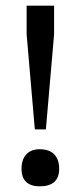

<svg xmlns="http://www.w3.org/2000/svg" viewBox="-20 -645 285 678"><path d="M171 -524 142 -188H103L74 -524V-625H171ZM189 -49Q189 13 120 13Q89 13 72.5 -2.5Q56 -18 56 -49Q56 -81 72.5 -99.5Q89 -118 120 -118Q154 -118 171.5 -100Q189 -82 189 -49Z"/></svg>

Font: Gupter Medium
Style: Regular
Weight: 500
Designer: Octavio Pardo
Version: Version 1.000